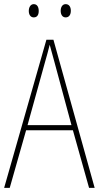

<svg xmlns="http://www.w3.org/2000/svg" viewBox="-20 -907 477 927"><path d="M119 -854C119 -837 127 -823 143 -823C160 -823 167 -836 167 -854C167 -872 160 -887 143 -887C127 -887 119 -871 119 -854ZM273 -855C273 -837 281 -823 297 -823C314 -823 322 -837 322 -855C322 -873 314 -887 297 -887C281 -887 273 -872 273 -855ZM410 0H437L238 -715H204L0 0H27L106 -278H332ZM243 -607 325 -303H113L197 -606C206 -638 213 -662 220 -691C228 -660 235 -637 243 -607Z"/></svg>

Font: Noto Sans Ethiopic Condensed Thin
Style: Regular
Weight: 100
Width: 3
Designer: Monotype Design Team
Foundry: Monotype Imaging Inc.
Version: Version 2.102